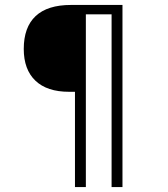

<svg xmlns="http://www.w3.org/2000/svg" viewBox="-20 -636 681 776"><path d="M283 -265H259Q170 -265 123 -310Q76 -355 76 -438Q76 -526 124 -571Q172 -616 267 -616H475V120H431V-578H327V120H283Z"/></svg>

Font: Athiti Light
Style: Regular
Weight: 300
Designer: CadsonDemak Team
Foundry: CadsonDemak
Version: Version 1.032